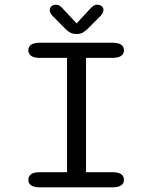

<svg xmlns="http://www.w3.org/2000/svg" viewBox="-20 -802 659 822"><path d="M150.7 0Q125.7 0 113.5 -8.4Q101.3 -16.8 101.3 -32.2Q101.3 -48 113.5 -56.4Q125.7 -64.8 150.7 -64.8H267V-554.2H150.7Q125.7 -554.2 113.5 -562.8Q101.3 -571.3 101.3 -586.8Q101.3 -602.3 113.5 -610.7Q125.7 -619 150.7 -619H461.3Q486.5 -619 498.6 -610.7Q510.7 -602.3 510.7 -586.8Q510.7 -571.3 498.6 -562.8Q486.5 -554.2 461.3 -554.2H348.3V-64.8H461.3Q486.5 -64.8 498.6 -56.4Q510.7 -48 510.7 -32.2Q510.7 -16.8 498.6 -8.4Q486.5 0 461.3 0ZM411.3 -734.8 364.2 -687.5Q349.8 -672 337.5 -664.2Q325.2 -656.5 307.7 -656.5Q290.2 -656.5 277.7 -664.2Q265.2 -672 251 -687.5L204.2 -734.8Q193.2 -746.3 193.2 -758.2Q193.2 -768.5 200.2 -775.2Q207.3 -781.8 218.7 -781.8Q229.7 -781.8 237.1 -776.2Q244.5 -770.5 253.3 -760.3L308 -701.8L361.8 -760Q370.5 -769.8 378.2 -775.8Q385.8 -781.8 396.5 -781.8Q408.5 -781.8 415.8 -775.3Q423 -768.8 423 -758.8Q423 -753.8 420.3 -747.7Q417.7 -741.5 411.3 -734.8Z"/></svg>

Font: Sono ExtraLight
Style: Regular
Weight: 200
Designer: Tyler Finck
Foundry: Tyler Finck
Version: Version 2.112